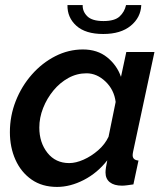

<svg xmlns="http://www.w3.org/2000/svg" viewBox="-20 -727 655 757"><path d="M205 10Q146 10 104.5 -19Q63 -48 41 -97Q19 -146 19 -206Q19 -270 42 -328.5Q65 -387 105.5 -433Q146 -479 198 -505.5Q250 -532 307 -532Q364 -532 402.5 -501Q441 -470 457 -424L478 -522H589L505 -130Q504 -125 503.5 -121.5Q503 -118 503 -115Q503 -96 526 -94L506 0Q492 2 481 3.5Q470 5 461 5Q430 5 413 -8.5Q396 -22 396 -47Q396 -62 403 -95Q364 -45 310.5 -17.5Q257 10 205 10ZM253 -84Q279 -84 309.5 -97.5Q340 -111 367 -134.5Q394 -158 408 -188L436 -325Q430 -373 396 -405.5Q362 -438 321 -438Q283 -438 249.5 -419.5Q216 -401 190.5 -370Q165 -339 150 -301Q135 -263 135 -224Q135 -165 167 -124.5Q199 -84 253 -84ZM387 -593Q317 -593 281 -625.5Q245 -658 246 -707H306Q305 -682 324 -663Q343 -644 388 -644Q432 -644 451.5 -662Q471 -680 477 -707H537Q535 -658 495.5 -625.5Q456 -593 387 -593Z"/></svg>

Font: Raleway SemiBold
Style: Italic
Weight: 600
Italic angle: -12°
Designer: Matt McInerney, Pablo Impallari, Rodrigo Fuenzalida
Foundry: Matt McInerney, Pablo Impallari, Rodrigo Fuenzalida
Version: Version 4.026